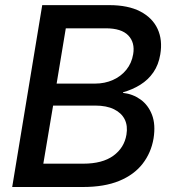

<svg xmlns="http://www.w3.org/2000/svg" viewBox="-20 -748 687 768"><path d="M28.8 0 148.9 -727.5H416.5Q492.7 -727.5 541.3 -702.1Q589.8 -676.8 610.4 -632.3Q630.9 -587.9 621.1 -530.3Q614.3 -488.8 593.5 -458.7Q572.8 -428.7 541.5 -409.2Q510.3 -389.6 472.2 -378.9V-376.5Q511.2 -372.1 542.2 -349.9Q573.2 -327.6 588.1 -288.6Q603 -249.5 594.2 -194.3Q584.5 -136.7 550.3 -92.8Q516.1 -48.8 456.8 -24.4Q397.5 0 312 0ZM153.3 -93.3H313Q389.6 -93.3 433.3 -125Q477.1 -156.7 485.8 -209.5Q491.7 -244.6 478.8 -270.5Q465.8 -296.4 436 -311Q406.2 -325.7 360.8 -325.7H192.4ZM206.5 -413.6H359.9Q398.9 -413.6 431.4 -428Q463.9 -442.4 485.4 -469Q506.8 -495.6 512.7 -531.2Q520.5 -577.6 493.2 -606.2Q465.8 -634.8 402.8 -634.8H243.2Z"/></svg>

Font: Inter 24pt Medium
Style: Italic
Weight: 500
Italic angle: -9.3988°
Designer: Rasmus Andersson
Foundry: rsms
Version: Version 4.001;git-66647c0bb